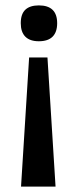

<svg xmlns="http://www.w3.org/2000/svg" viewBox="-20 -559 284 712"><path d="M88 -346H156L186 133H58ZM124 -539Q192 -539 192 -473Q192 -440 175 -423Q158 -406 124 -406Q91 -406 74 -423Q57 -440 57 -473Q57 -507 74 -523Q91 -539 124 -539Z"/></svg>

Font: Bricolage Grotesque SemiCondensed Medium
Style: Regular
Weight: 500
Width: 4
Designer: Mathieu Triay
Foundry: Atelier Triay
Version: Version 1.001;gftools[0.9.33.dev8+g029e19f]